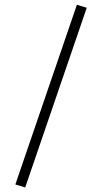

<svg xmlns="http://www.w3.org/2000/svg" viewBox="-20 -699 444 818"><path d="M307.6 -678.7 349.6 -666 87.4 99.6 45.4 86.9Z"/></svg>

Font: Vazir Thin FD-WOL-UI
Style: Thin-FD-WOL-UI
Weight: 100
Designer: Saber Rastikerdar
Foundry: Saber Rastikerdar
Version: Version 30.1.0